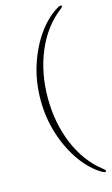

<svg xmlns="http://www.w3.org/2000/svg" viewBox="-130 -780 556 949"><g transform="rotate(-15 148.5 -306.0)"><path d="M68 -306Q68 -400 95.5 -484.2Q123 -568.5 169 -632Q215 -695.5 271 -727.5Q286 -735.5 289.5 -729.5Q292.5 -725 278.5 -714Q196 -650.5 150.5 -542.8Q105 -435 105 -306Q105 -177 150.5 -69.2Q196 38.5 278.5 102Q292.5 113 289.5 117.5Q286 123.5 271 115.5Q215 83.5 169 20Q123 -43.5 95.5 -127.8Q68 -212 68 -306Z"/></g></svg>

Font: Fraunces 72pt S000 Thin
Style: Regular
Weight: 100
Version: Version 1.000; ttfautohint (v1.8.3)